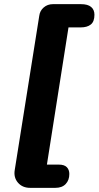

<svg xmlns="http://www.w3.org/2000/svg" viewBox="-20 -725 475 925"><path d="M125 180Q88 180 66.5 155Q45 130 51 94L169 -648Q172 -673 190.5 -689Q209 -705 235 -705H370Q403 -705 419 -691.5Q435 -678 435 -654Q435 -621 417.5 -607Q400 -593 369 -593H310L206 68H263Q290 68 302 80.5Q314 93 314 113Q314 143 296.5 161.5Q279 180 247 180Z"/></svg>

Font: Nunito ExtraLight ExtraBold
Style: Italic
Weight: 800
Italic angle: -9°
Version: Version 3.602